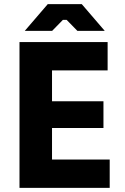

<svg xmlns="http://www.w3.org/2000/svg" viewBox="-20 -902 599 922"><path d="M73.6 0H506.8V-136H229.8V-287.4H476.8V-415.6H229.8V-564H496.8V-700H73.6ZM99 -753.8H230.4L282 -806.6H300L351.6 -753.8H483L372.8 -882H209.2Z"/></svg>

Font: Fixel Variable
Style: Regular
Weight: 100
Width: 3
Designer: AlfaBravo + MacPaw
Foundry: Kyrylo Tkachov, Marchela Mozhyna, Serhii Makarenko, Maria Weinstein, Zakhar Kryvoshyya
Version: Version 1.211